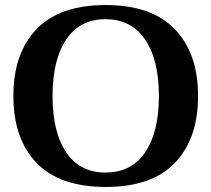

<svg xmlns="http://www.w3.org/2000/svg" viewBox="-20 -730 837 760"><path d="M33 -350Q33 -519 124.5 -614.5Q216 -710 398 -710Q580 -710 672 -614.5Q764 -519 764 -350Q764 -181 672.5 -85.5Q581 10 398 10Q216 10 124.5 -85.5Q33 -181 33 -350ZM609 -350Q609 -493 554.5 -573.5Q500 -654 397 -654Q296 -654 242 -573.5Q188 -493 188 -350Q188 -207 242 -127Q296 -47 397 -47Q500 -47 554.5 -127Q609 -207 609 -350Z"/></svg>

Font: Taviraj DemiBold
Style: Regular
Weight: 600
Designer: Katatrad Team
Foundry: CadsonDemak
Version: Version 1.030